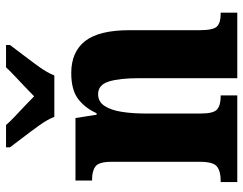

<svg xmlns="http://www.w3.org/2000/svg" viewBox="-105 -701 806 636"><g transform="rotate(-90 298.0 -383.0)"><path d="M13 0V-55H18Q48 -55 64 -67Q80 -79 80 -123V-417Q80 -458 65 -469.5Q50 -481 22 -481H18V-536H225L236 -466H241Q258 -504 288 -527Q318 -550 374 -550Q444 -550 480 -504Q516 -458 516 -357V-125Q516 -79 528.5 -67Q541 -55 570 -55H574V0H357V-326Q357 -390 346 -425.5Q335 -461 304 -461Q279 -461 265 -439.5Q251 -418 245.5 -382.5Q240 -347 240 -307V-120Q240 -78 254 -66.5Q268 -55 297 -55H300V0ZM229 -606Q220 -629 201 -655.5Q182 -682 162 -708Q142 -734 128 -753V-766H202Q212 -754 229.5 -737.5Q247 -721 265.5 -703.5Q284 -686 297 -673Q310 -686 328.5 -703.5Q347 -721 364.5 -737.5Q382 -754 393 -766H467V-753Q453 -734 433 -708Q413 -682 394 -655.5Q375 -629 366 -606Z"/></g></svg>

Font: Noto Serif Armenian Condensed ExtraBold
Style: Regular
Weight: 800
Width: 3
Designer: Monotype Design Team
Foundry: Monotype Imaging Inc.
Version: Version 2.008; ttfautohint (v1.8.4.7-5d5b)